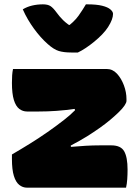

<svg xmlns="http://www.w3.org/2000/svg" viewBox="-20 -865 640 885"><path d="M40 -547H472Q499 -547 519 -525.5Q539 -504 551 -472Q563 -440 563 -408V-400Q563 -392 554 -378.5Q545 -365 528 -348.5Q511 -332 488.5 -313Q466 -294 439 -275Q412 -256 382 -237Q366 -227 344.5 -215Q323 -203 306 -194L307 -188Q341 -191 374 -193Q407 -195 441 -195H493Q537 -195 552.5 -167.5Q568 -140 568 -83Q568 -61 566.5 -39Q565 -17 561 0H104Q85 0 69 -12.5Q53 -25 44 -54Q35 -83 35 -132V-153Q78 -178 119 -203.5Q160 -229 199.5 -256.5Q239 -284 276 -313Q289 -323 301.5 -334Q314 -345 326 -357L324 -363Q282 -357 241 -354Q200 -351 157 -351H105Q85 -351 69 -363Q53 -375 44 -404Q35 -433 35 -483Q35 -502 36 -517.5Q37 -533 40 -547ZM339 -623Q331 -623 323.5 -623Q316 -623 308 -623Q274 -623 251 -630Q228 -637 200 -662Q183 -677 167 -695Q151 -713 136.5 -733Q122 -753 109 -775Q96 -797 85 -822Q105 -834 128.5 -839.5Q152 -845 178 -845Q200 -845 212.5 -837Q225 -829 241 -807Q254 -789 271 -772Q288 -755 322 -734L266 -750H332L278 -732Q322 -764 342 -792.5Q362 -821 376 -845H382Q425 -845 451 -838.5Q477 -832 489 -821.5Q501 -811 501 -801Q501 -789 495.5 -774Q490 -759 478 -740Q467 -723 450.5 -706Q434 -689 414.5 -673Q395 -657 375.5 -644Q356 -631 339 -623Z"/></svg>

Font: Recursive Monospace Casual Black
Style: Regular
Weight: 900
Version: Version 1.047